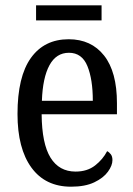

<svg xmlns="http://www.w3.org/2000/svg" viewBox="-20 -694 502 724"><path d="M248 10Q151 10 98.5 -62Q46 -134 46 -264Q46 -405 96.5 -475.5Q147 -546 239 -546Q324 -546 372.5 -484.5Q421 -423 421 -305V-263H137Q138 -152 170.5 -99.5Q203 -47 265 -47Q309 -47 338.5 -70Q368 -93 384 -124Q392 -120 398 -112Q404 -104 404 -90Q404 -70 387 -46.5Q370 -23 335.5 -6.5Q301 10 248 10ZM330 -314Q330 -395 309.5 -445Q289 -495 240 -495Q192 -495 166.5 -448Q141 -401 138 -314ZM116 -617V-674H363V-617Z"/></svg>

Font: Noto Serif Sinhala Condensed
Style: Regular
Weight: 400
Width: 3
Designer: Jelle Bosma - Monotype Design Team
Foundry: Monotype Imaging Inc.
Version: Version 2.007; ttfautohint (v1.8.4.7-5d5b)